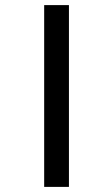

<svg xmlns="http://www.w3.org/2000/svg" viewBox="-20 -682 392 752"><path d="M153 -662H250V50H153Z"/></svg>

Font: Noto Sans Sinhala UI SemiCondensed SemiBold
Style: Regular
Weight: 600
Width: 4
Designer: Jelle Bosma - Monotype Design Team
Foundry: Monotype Imaging Inc.
Version: Version 2.006; ttfautohint (v1.8.4.7-5d5b)